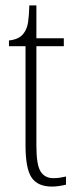

<svg xmlns="http://www.w3.org/2000/svg" viewBox="-20 -677 282 707"><path d="M171 10Q119 10 96.5 -23Q74 -56 74 -142V-507H13V-528Q51 -532 67 -554Q80 -571 83.5 -596Q87 -621 88 -657H114V-536H215V-507H114V-141Q114 -70 129.5 -45.5Q145 -21 176 -21Q189 -21 199.5 -22.5Q210 -24 223 -27V3Q211 6 197.5 8Q184 10 171 10Z"/></svg>

Font: Noto Serif Ethiopic ExtraCondensed ExtraLight
Style: Regular
Weight: 200
Width: 2
Designer: Monotype Design Team
Foundry: Monotype Imaging Inc.
Version: Version 2.102; ttfautohint (v1.8.4.7-5d5b)